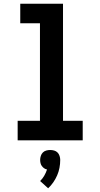

<svg xmlns="http://www.w3.org/2000/svg" viewBox="-20 -755 540 1033"><path d="M75 0V-105H195V-630H89V-735H319V-105H425V0ZM239 258 196 219Q209 206 218 190.5Q227 175 233 157Q224 155 217 150Q210 145 205 138Q200 131 198 122.5Q196 114 196 105Q196 95 199.5 84Q203 73 210.5 65.5Q218 58 228.5 55Q239 52 250 52Q261 52 271.5 55Q282 58 289.5 65.5Q297 73 300.5 84Q304 95 304 105Q304 127 300 148Q296 169 287.5 188.5Q279 208 267 225.5Q255 243 239 258Z"/></svg>

Font: Iosevka Curly Extrabold
Style: Regular
Weight: 800
Monospace: yes
Designer: Belleve Invis
Foundry: Belleve Invis
Version: Version 22.1.2; ttfautohint (v1.8.4)